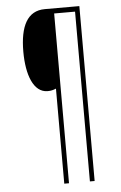

<svg xmlns="http://www.w3.org/2000/svg" viewBox="-59 -801 609 970"><g transform="rotate(-5 245.0 -316.5)"><path d="M381 127V-760H206C117 -760 79 -684 79 -555C79 -437 113 -346 184 -346C202 -346 212 -349 227 -355V127H251V-734H357V127Z"/></g></svg>

Font: Noto Sans Armenian Condensed Thin
Style: Regular
Weight: 100
Width: 3
Designer: Monotype Design Team
Foundry: Monotype Imaging Inc.
Version: Version 2.008